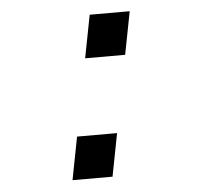

<svg xmlns="http://www.w3.org/2000/svg" viewBox="-42 -542 603 586"><g transform="rotate(-5 259.0 -249.5)"><path d="M253.4 -498.5H376L350.6 -367.2H228ZM182.6 -131.3H305.2L279.8 0H157.2Z"/></g></svg>

Font: Fantasque Sans Mono
Style: Italic
Weight: 400
Italic angle: -11°
Monospace: yes
Designer: Jany Belluz
Version: Version 1.8.0 ; ttfautohint (v1.8.2)